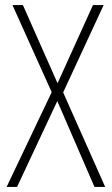

<svg xmlns="http://www.w3.org/2000/svg" viewBox="-20 -734 439 754"><path d="M393 0 228 -371 387 -714H345L206 -407L70 -714H29L183 -372L6 0H47L205 -337L351 0Z"/></svg>

Font: Noto Sans Myanmar UI Condensed ExtraLight
Style: Regular
Weight: 200
Width: 3
Designer: Monotype Design Team
Foundry: Monotype Imaging Inc.
Version: Version 2.103